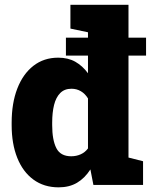

<svg xmlns="http://www.w3.org/2000/svg" viewBox="-20 -782 638 812"><path d="M228 10.3Q166 10.3 121.3 -22.5Q76.7 -55.2 53 -114.5Q29.3 -173.8 29.3 -252.9V-263.2Q29.3 -345.7 53.2 -407.5Q77.1 -469.2 121.3 -503.7Q165.5 -538.1 226.1 -538.1Q268.1 -538.1 298.6 -520.8Q329.1 -503.4 352.1 -472.2V-645.5L277.8 -661.1V-761.7H352.1H523.4V-115.7L585 -100.1V0H375L362.3 -65.4Q338.4 -28.3 305.7 -9Q272.9 10.3 228 10.3ZM281.2 -121.1Q302.7 -121.1 321.3 -129.4Q339.8 -137.7 352.1 -154.3V-365.7Q339.8 -385.7 322 -396.2Q304.2 -406.7 282.2 -406.7Q252.9 -406.7 234.9 -388.7Q216.8 -370.6 208.7 -338.4Q200.7 -306.2 200.7 -263.2V-252.9Q200.7 -189.9 218.3 -155.5Q235.8 -121.1 281.2 -121.1ZM258.8 -546.9V-622.6H597.7V-546.9Z"/></svg>

Font: Roboto Slab LO Black
Style: Regular
Weight: 900
Designer: Google
Version: Version 2.000